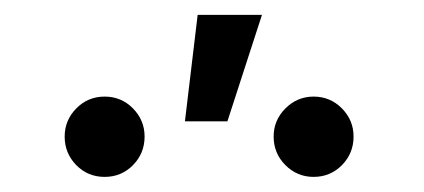

<svg xmlns="http://www.w3.org/2000/svg" viewBox="-20 -873 570 258"><path d="M401.4 -635.3Q379.4 -635.3 363.5 -651.1Q347.7 -667 347.7 -689.5Q347.7 -711.4 363.5 -727.3Q379.4 -743.2 401.4 -743.2Q423.8 -743.2 439.5 -727.3Q455.1 -711.4 455.1 -689.5Q455.1 -667 439.5 -651.1Q423.8 -635.3 401.4 -635.3ZM120.6 -635.3Q98.1 -635.3 82.5 -651.1Q66.9 -667 66.9 -689.5Q66.9 -711.4 82.5 -727.3Q98.1 -743.2 120.6 -743.2Q143.1 -743.2 158.7 -727.3Q174.3 -711.4 174.3 -689.5Q174.3 -667 158.7 -651.1Q143.1 -635.3 120.6 -635.3ZM228.5 -710 245.6 -853H332L285.6 -710Z"/></svg>

Font: V-Inter
Style: Regular-375
Weight: 375
Designer: Rasmus Andersson
Foundry: rsms
Version: Version 4.000;git-4146feb